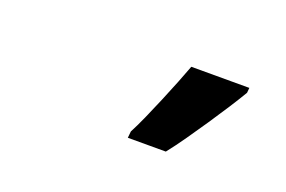

<svg xmlns="http://www.w3.org/2000/svg" viewBox="-41 -889 576 387"><g transform="rotate(20 247.0 -695.0)"><path d="M247.1 -606 248.5 -620.1Q256.3 -634.8 265.9 -656.2Q275.4 -677.7 285.4 -701.4Q295.4 -725.1 304 -746.8Q312.5 -768.6 318.4 -784.2H442.9L441.9 -773.4Q432.1 -756.8 418.5 -735.6Q404.8 -714.4 389.4 -691.4Q374 -668.5 358.6 -646.5Q343.3 -624.5 328.6 -606Z"/></g></svg>

Font: Open Sans SemiCondensed
Style: Bold Italic
Weight: 700
Width: 4
Italic angle: -12°
Designer: Monotype Design Team
Foundry: Monotype Imaging Inc.
Version: Version 3.003